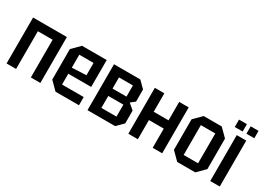

<svg xmlns="http://www.w3.org/2000/svg" viewBox="-24 -1371 2759 2028"><g transform="rotate(30 1355.0 -357.0)"><path d="M49 0V-560H461V0H345V-460H165V0Z M552 -94V-466L646 -560H947V-232H668V-100H932V0H646ZM668 -306 842 -314V-464H668Z M1036 -560V0H1373L1451 -78V-234L1382 -293L1435 -335V-482L1357 -560ZM1151 -330V-466H1321V-330ZM1151 -94V-240H1335V-94Z M1534 0V-560H1650V-335H1831V-560H1947V0H1831V-234H1650V0Z M2036 -94V-466L2130 -560H2350L2444 -466V-94L2350 0H2130ZM2152 -98H2328V-462H2152Z M2533 0V-560H2649V0ZM2472 -624V-714H2568V-624ZM2614 -624V-714H2710V-624Z"/></g></svg>

Font: Tektur SemiCondensed Medium
Style: Regular
Weight: 500
Width: 4
Designer: Adam Jagosz
Foundry: Adam Jagosz
Version: Version 1.005;gftools[0.9.30]